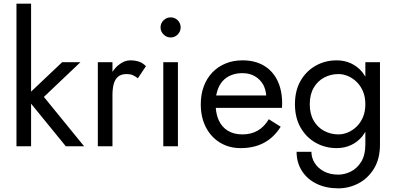

<svg xmlns="http://www.w3.org/2000/svg" viewBox="-20 -800 2168 1050"><path d="M150 -780V-299L320 -460H420L220 -270L440 0H340L150 -233V0H70V-780Z M595 0H515V-460H595V-407Q610 -430 629 -445Q660 -470 692 -470Q717 -470 738.5 -463.5Q760 -457 778 -438L734 -372Q718 -384 705 -389.5Q692 -395 672 -395Q642 -395 625 -380Q608 -365 601.5 -339Q595 -313 595 -280Z M858 -650Q858 -673 874.5 -689Q891 -705 913 -705Q936 -705 952 -689Q968 -673 968 -650Q968 -628 952 -611.5Q936 -595 913 -595Q891 -595 874.5 -611.5Q858 -628 858 -650ZM953 -460V0H873V-460Z M1296 10Q1232 10 1182.5 -20.5Q1133 -51 1105.5 -105Q1078 -159 1078 -230Q1078 -284 1094.5 -328Q1111 -372 1141 -403.5Q1171 -435 1213 -452.5Q1255 -470 1306 -470Q1374 -470 1422.5 -441.5Q1471 -413 1497 -360Q1523 -307 1523 -234Q1523 -227 1522.5 -219.5Q1522 -212 1522 -210H1160Q1163 -172 1176 -143Q1193 -105 1226 -85Q1259 -65 1306 -65Q1353 -65 1389 -85.5Q1425 -106 1450 -148L1515 -107Q1479 -49 1424.5 -19.5Q1370 10 1296 10ZM1436 -278Q1433 -311 1420 -336Q1403 -366 1374 -383Q1345 -400 1306 -400Q1272 -400 1244.5 -389Q1217 -378 1198 -357Q1179 -336 1169 -305Q1165 -292 1162 -278Z M1683 30Q1683 63 1701 91.5Q1719 120 1752 137.5Q1785 155 1830 155Q1865 155 1899 138Q1933 121 1955.5 84.5Q1978 48 1978 -10V-79Q1970 -66 1961 -54Q1935 -23 1899.5 -6.5Q1864 10 1821 10Q1759 10 1707 -19Q1655 -48 1624 -102Q1593 -156 1593 -230Q1593 -305 1624 -358.5Q1655 -412 1707 -441Q1759 -470 1821 -470Q1864 -470 1899.5 -453.5Q1935 -437 1961 -406Q1970 -394 1978 -381V-460H2058V-10Q2058 69 2025 122.5Q1992 176 1940 203Q1888 230 1830 230Q1763 230 1711.5 205Q1660 180 1631 134.5Q1602 89 1602 30ZM1674 -230Q1674 -177 1695.5 -140Q1717 -103 1753 -84Q1789 -65 1831 -65Q1857 -65 1883 -76Q1909 -87 1930.5 -108Q1952 -129 1965 -159.5Q1978 -190 1978 -230Q1978 -270 1965 -300.5Q1952 -331 1930.5 -352Q1909 -373 1883 -384Q1857 -395 1831 -395Q1789 -395 1753 -376Q1717 -357 1695.5 -320Q1674 -283 1674 -230Z"/></svg>

Font: Venryn Sans
Style: Regular
Weight: 400
Designer: Owen Earl, indestructible type* (font) & Cristiano Sobral (main changes)
Version: Version 3.600; ttfautohint (v1.8.3)